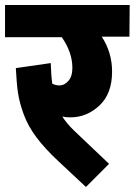

<svg xmlns="http://www.w3.org/2000/svg" viewBox="-40 -697 536 764"><path d="M476 -677 475 -551H365Q406 -488 406 -412Q406 -324 355.5 -277Q305 -230 240 -230Q223 -230 208 -233Q226 -205 254 -178L394 -45L302 47L195 -53Q139 -105 105 -150.5Q71 -196 54 -243Q37 -290 31.5 -328Q26 -366 23 -426L162 -446Q163 -400 168 -364Q182 -357 197 -357Q216 -357 232 -375Q248 -393 248 -427Q248 -488 206 -549H-20V-677Z"/></svg>

Font: Martel Sans Heavy
Style: Regular
Weight: 900
Designer: Dan Reynolds and Mathieu Réguer
Foundry: Dan Reynolds and Mathieu Réguer
Version: Version 1.001;PS 001.001;hotconv 1.0.70;makeotf.lib2.5.58329